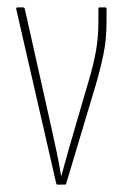

<svg xmlns="http://www.w3.org/2000/svg" viewBox="-20 -499 328 519"><path d="M135 0Q133 0 132 -3L24 -474Q23 -479 28 -479H42Q46 -479 47 -475L120 -149Q127 -117 133.5 -86.5Q140 -56 145 -24H146Q155 -57 163.5 -87.5Q172 -118 182 -151L219 -278Q232 -321 239 -359Q246 -397 246 -442V-476Q246 -479 249 -479H265Q268 -479 268 -475V-441Q268 -392 259.5 -351.5Q251 -311 239 -270L159 -3Q158 0 156 0Z"/></svg>

Font: Sofia Sans Extra Condensed Thin
Style: Regular
Weight: 250
Version: Version 4.100